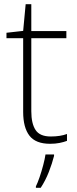

<svg xmlns="http://www.w3.org/2000/svg" viewBox="-20 -679 368 920"><path d="M223 -25Q246 -25 265.5 -28Q285 -31 301 -37V-4Q285 2 265 6Q245 10 220 10Q151 10 121 -29Q91 -68 91 -143V-496H11V-522L91 -531L103 -659H130V-530H298V-496H130V-146Q130 -87 150.5 -56Q171 -25 223 -25ZM239 68Q230 104 214 145Q198 186 175 221H152V214Q160 198 169.5 170.5Q179 143 187 112.5Q195 82 198 61H239Z"/></svg>

Font: Noto Sans Kannada ExtraLight
Style: Regular
Weight: 200
Designer: Jelle Bosma - Monotype Design Team
Foundry: Monotype Imaging Inc.
Version: Version 2.005; ttfautohint (v1.8.4.7-5d5b)